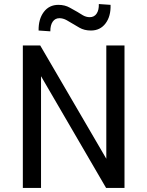

<svg xmlns="http://www.w3.org/2000/svg" viewBox="-20 -930 729 950"><path d="M93 0V-705H179L511 -136H506V-705H596V0H505L176 -565H183V0ZM229 -775 171 -779Q170 -835 196.5 -870.5Q223 -906 269 -906Q301 -906 325.5 -892Q350 -878 363 -871Q372 -865 389 -855Q406 -845 424 -845Q446 -845 458 -862.5Q470 -880 469 -910L527 -906Q529 -850 502.5 -814.5Q476 -779 430 -779Q397 -779 373 -793Q349 -807 339 -813Q328 -820 310 -830Q292 -840 274 -840Q253 -840 241 -823Q229 -806 229 -775Z"/></svg>

Font: Nunito Sans 7pt Condensed Medium
Style: Regular
Weight: 500
Width: 3
Designer: Vernon Adams
Foundry: Vernon Adams
Version: Version 3.101;gftools[0.9.27]